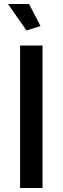

<svg xmlns="http://www.w3.org/2000/svg" viewBox="-20 -937 312 957"><path d="M192 0H80V-710H192ZM112 -785 20 -917H125L182 -807Z"/></svg>

Font: Raleway
Style: Regular
Weight: 600
Designer: Matt McInerney, Pablo Impallari, Rodrigo Fuenzalida
Foundry: Matt McInerney, Pablo Impallari, Rodrigo Fuenzalida
Version: Version 1.000;PS 001.001;hotconv 1.0.56; ttfautohint (v1.5)